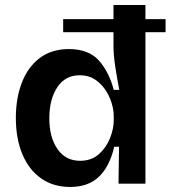

<svg xmlns="http://www.w3.org/2000/svg" viewBox="-20 -730 678 763"><path d="M259 13Q192 13 143.5 -21Q95 -55 69 -117Q43 -179 43 -262Q43 -340 67 -402Q91 -464 138 -499.5Q185 -535 254 -535Q332 -535 372.5 -490Q413 -445 432 -373H454Q445 -419 438 -465.5Q431 -512 431 -545V-602H231V-654H431V-710H558V-654H638V-602H558V0H451L453 -147H434Q416 -69 373.5 -28Q331 13 259 13ZM298 -91Q343 -91 372.5 -117Q402 -143 417 -180.5Q432 -218 432 -252V-269Q432 -293 423.5 -321Q415 -349 398 -374Q381 -399 356 -415Q331 -431 297 -431Q239 -431 207.5 -383Q176 -335 176 -260Q176 -184 208.5 -137.5Q241 -91 298 -91Z"/></svg>

Font: Bricolage Grotesque 10pt SemiBold
Style: Regular
Weight: 600
Designer: Mathieu Triay
Foundry: Atelier Triay
Version: Version 1.000; ttfautohint (v1.8.4.7-5d5b);gftools[0.9.29]